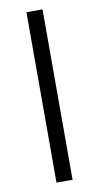

<svg xmlns="http://www.w3.org/2000/svg" viewBox="-84 -759 418 799"><g transform="rotate(-10 125.0 -360.0)"><path d="M88 0V-720H156V0Z"/></g></svg>

Font: Chivo Medium ExtraLight
Style: Regular
Weight: 250
Version: Version 2.002